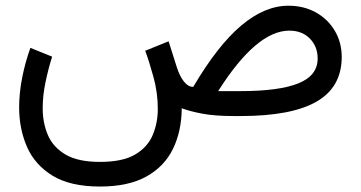

<svg xmlns="http://www.w3.org/2000/svg" viewBox="-20 -414 1288 685"><path d="M336.4 251.5Q231 251.5 167.7 212.9Q104.5 174.3 76.4 110.1Q48.3 45.9 48.3 -30.8Q48.3 -82.5 59.1 -137Q69.8 -191.4 88.4 -243.2L166 -211.9Q151.9 -167 142.1 -119.6Q132.3 -72.3 132.3 -27.8Q132.3 24.9 151.1 68.4Q169.9 111.8 214.4 137.7Q258.8 163.6 336.4 163.6Q418 163.6 462.6 137Q507.3 110.4 525.1 67.1Q543 23.9 543 -25.4Q543 -83.5 527.3 -140.1Q511.7 -196.8 498 -232.9L581.5 -266.6L610.8 -174.3Q621.1 -142.1 636.2 -123Q651.4 -104 669.4 -104Q756.8 -252.4 840.8 -323Q924.8 -393.6 1008.8 -393.6Q1064.5 -393.6 1107.4 -369.4Q1150.4 -345.2 1174.8 -303.7Q1199.2 -262.2 1199.2 -210Q1198.7 -103 1109.4 -51.5Q1020 0 838.9 0H813Q747.1 0 702.6 -8.3Q658.2 -16.6 628.4 -27.8Q627.9 53.7 597.2 116.9Q566.4 180.2 502.2 215.8Q438 251.5 336.4 251.5ZM1012.2 -304.7Q895 -304.7 758.3 -88.9H836.9Q976.1 -88.9 1044.7 -116.7Q1113.3 -144.5 1113.3 -205.1Q1113.3 -248 1085.4 -276.4Q1057.6 -304.7 1012.2 -304.7Z"/></svg>

Font: Vazirmatn RD UI
Style: Regular
Weight: 400
Designer: Saber Rastikerdar
Foundry: Saber Rastikerdar
Version: Version 33.003